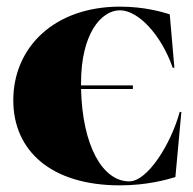

<svg xmlns="http://www.w3.org/2000/svg" viewBox="-20 -543 581 578"><path d="M341 15C422 15 482 -2 508 -10L526 -206H521C495 -111 425 3 369 3C289 3 228 -104 224 -275H380V-286H224V-294C224 -440 284 -512 341 -512C396 -512 465 -439 500 -339H505L491 -500C468 -507 415 -523 341 -523C144 -523 20 -401 20 -241C20 -90 133 15 341 15Z"/></svg>

Font: Nyght Serif Dark
Style: Regular
Weight: 800
Designer: Maksym Kobuzan
Version: Version 0.410;Glyphs 3.1.2 (3151)